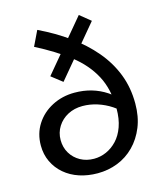

<svg xmlns="http://www.w3.org/2000/svg" viewBox="-121 -898 846 1000"><g transform="rotate(-15 302.5 -398.0)"><path d="M282 13Q229 13 183.5 -2Q138 -17 104 -46Q70 -75 51 -115Q32 -155 32 -203Q32 -267 64 -317Q96 -367 151 -395.5Q206 -424 272 -424Q321 -424 363.5 -411.5Q406 -399 442.5 -375Q479 -351 509 -316L507 -243Q483 -275 448 -298Q413 -321 373.5 -333.5Q334 -346 294 -346Q250 -346 215 -327.5Q180 -309 159.5 -276.5Q139 -244 139 -204Q139 -164 158 -132.5Q177 -101 209.5 -83Q242 -65 283 -65Q317 -65 349 -79Q381 -93 407 -120.5Q433 -148 448 -190Q463 -232 463 -287Q463 -391 423.5 -465.5Q384 -540 309.5 -598Q235 -656 131 -709L170 -790Q258 -748 330 -696Q402 -644 454.5 -582Q507 -520 535.5 -447Q564 -374 564 -288Q564 -217 541.5 -161.5Q519 -106 480 -66.5Q441 -27 390 -7Q339 13 282 13ZM232 -493 173 -539 399 -809 457 -762Z"/></g></svg>

Font: BioRhyme
Style: Regular
Weight: 400
Designer: Aoife Mooney
Foundry: Aoife Mooney Type
Version: Version 1.600;gftools[0.9.33]